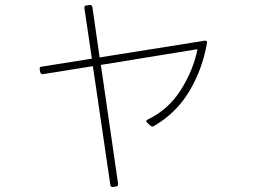

<svg xmlns="http://www.w3.org/2000/svg" viewBox="-20 -711 1040 769"><path d="M150 -414Q144 -414 141 -422L139 -434V-437Q139 -443 146 -444L348 -476L318 -679V-681Q318 -689 326 -689L340 -691Q348 -691 350 -683L379 -481L800 -548H802Q811 -548 809 -539Q791 -434 738.5 -346Q686 -258 596 -206Q590 -202 583 -207L569 -220Q566 -223 566 -226Q566 -229 571 -232Q655 -272 705 -352Q755 -432 771 -514L384 -451L453 25V27Q453 34 445 36L432 38H430Q424 38 422 30L352 -446L152 -414Z"/></svg>

Font: LINE Seed JP_TTF Thin
Style: Regular
Weight: 250
Designer: LY Corporation & Fontrix & Fontworks
Version: Version 1.008